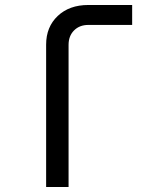

<svg xmlns="http://www.w3.org/2000/svg" viewBox="-20 -750 640 770"><path d="M165 0V-571Q165 -642 211.5 -686Q258 -730 334 -730H510V-650H334Q299 -650 277 -628Q255 -606 255 -570V0Z"/></svg>

Font: JetBrains Mono
Style: Regular
Weight: 400
Monospace: yes
Designer: Philipp Nurullin, Konstantin Bulenkov
Foundry: JetBrains
Version: Version 2.305